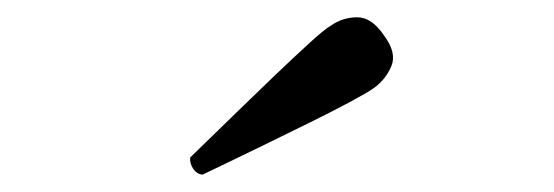

<svg xmlns="http://www.w3.org/2000/svg" viewBox="-20 -979 640 222"><path d="M214 -777Q207 -778 203 -784.5Q199 -791 200 -797Q203 -800 218 -814.5Q233 -829 254.5 -850Q276 -871 298 -892Q320 -913 337.5 -929Q355 -945 362 -949Q376 -959 393 -959Q410 -959 424 -938Q439 -918 432.5 -902.5Q426 -887 412 -877Q405 -872 384.5 -861Q364 -850 336.5 -836.5Q309 -823 282.5 -810Q256 -797 237 -788Q218 -779 214 -777Z"/></svg>

Font: Zen Old Mincho SemiBold
Style: Regular
Weight: 600
Version: Version 1.500